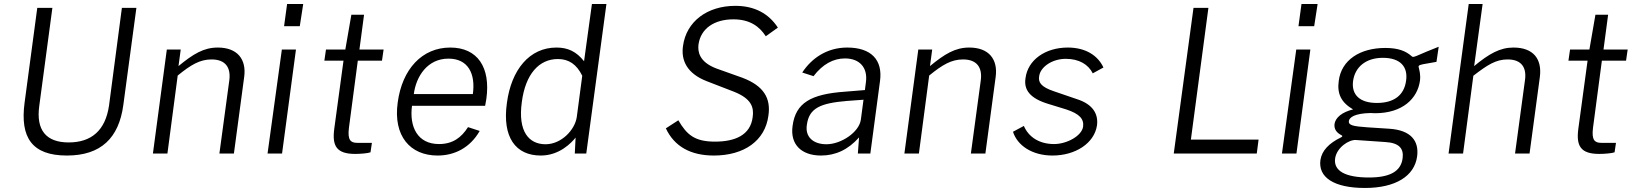

<svg xmlns="http://www.w3.org/2000/svg" viewBox="-20 -762 8125 953"><path d="M592 -240 657 -723H585L521 -237C503 -115 434 -55 321 -55C209 -55 158 -116 175 -237L240 -723H165L102 -252C79 -79 139 10 312 10C482 10 570 -78 592 -240Z M739 0H811L862 -387C927 -440 972 -467 1030 -467C1099 -467 1127 -427 1118 -362L1069 0H1141L1192 -380C1204 -467 1159 -526 1061 -526C991 -526 939 -494 866 -434L877 -516H808Z M1485 -742H1405L1390 -632H1468ZM1449 -516H1379L1308 0H1380Z M1876 -461 1884 -516H1764L1787 -689H1724L1694 -516H1598L1590 -461H1685L1639 -122C1628 -38 1650 2 1743 2C1768 2 1806 -1 1819 -6L1826 -53H1753C1721 -53 1704 -66 1712 -128L1756 -461Z M2025 -237H2388L2394 -271C2416 -428 2350 -526 2215 -526C2075 -526 1976 -419 1954 -253C1931 -87 2016 10 2152 10C2238 10 2314 -30 2361 -112L2303 -131C2270 -79 2227 -47 2159 -47C2052 -47 2011 -133 2025 -237ZM2034 -295C2045 -382 2101 -471 2206 -471C2304 -471 2341 -396 2327 -295Z M2664 10C2757 10 2816 -53 2837 -79L2833 0H2890L2990 -742H2918L2879 -458C2841 -506 2799 -526 2742 -526C2608 -526 2518 -416 2496 -251C2472 -80 2540 10 2664 10ZM2688 -46C2605 -46 2550 -109 2570 -255C2588 -395 2656 -469 2749 -469C2803 -469 2842 -443 2870 -386L2843 -182C2834 -117 2766 -46 2688 -46Z M3523 10C3674 10 3778 -64 3794 -188C3807 -274 3771 -336 3665 -376L3536 -422C3449 -455 3443 -507 3447 -541C3458 -621 3526 -666 3620 -666C3703 -666 3750 -630 3781 -582L3841 -625C3796 -694 3726 -733 3630 -733C3490 -733 3386 -655 3370 -533C3360 -462 3390 -397 3488 -359L3625 -306C3709 -272 3723 -230 3716 -181C3705 -91 3628 -59 3529 -59C3428 -59 3389 -93 3347 -165L3285 -125C3327 -35 3408 10 3523 10Z M4055 10C4127 10 4190 -19 4244 -80L4238 0H4300L4348 -360C4362 -463 4306 -526 4185 -526C4086 -526 4009 -474 3962 -402L4018 -384C4063 -443 4116 -472 4174 -472C4247 -472 4288 -426 4278 -354L4273 -315L4175 -307C4004 -295 3929 -251 3914 -137C3901 -45 3958 10 4055 10ZM4082 -46C4017 -46 3975 -82 3985 -143C3996 -226 4053 -250 4184 -261L4266 -267L4253 -169C4245 -106 4155 -46 4082 -46Z M4469 0H4541L4592 -387C4657 -440 4702 -467 4760 -467C4829 -467 4857 -427 4848 -362L4799 0H4871L4922 -380C4934 -467 4889 -526 4791 -526C4721 -526 4669 -494 4596 -434L4607 -516H4538Z M5204 10C5318 10 5412 -51 5425 -140C5432 -194 5407 -244 5325 -270L5214 -308C5144 -331 5133 -355 5138 -384C5144 -430 5203 -470 5270 -470C5336 -470 5382 -442 5404 -398L5457 -427C5429 -487 5368 -526 5280 -526C5169 -526 5081 -465 5070 -373C5061 -315 5094 -273 5184 -246L5272 -219C5339 -197 5361 -171 5356 -133C5349 -87 5275 -47 5212 -47C5137 -47 5085 -83 5062 -137L5008 -108C5030 -39 5104 10 5204 10Z M5904 -723 5806 0H6218L6227 -69H5891L5978 -723Z M6520 -742H6440L6425 -632H6503ZM6484 -516H6414L6343 0H6415Z M6755 171C6907 171 7001 112 7014 14C7024 -63 6983 -116 6876 -123C6830 -126 6793 -128 6768 -130C6696 -135 6673 -140 6675 -161C6678 -180 6704 -199 6782 -201C6789 -201 6799 -200 6805 -200C6943 -200 7016 -274 7028 -361C7032 -391 7025 -413 7023 -423C7019 -435 7020 -438 7042 -443C7064 -447 7078 -449 7110 -455L7121 -530C7083 -515 7039 -497 7010 -484C7002 -481 6993 -477 6988 -482C6958 -509 6920 -524 6856 -524C6730 -524 6638 -464 6625 -361C6616 -298 6636 -254 6696 -219C6640 -205 6609 -178 6604 -147C6601 -122 6613 -104 6638 -91C6645 -88 6644 -84 6636 -80C6576 -51 6541 -14 6534 32C6522 117 6599 171 6755 171ZM6814 -251C6730 -251 6687 -291 6696 -360C6706 -431 6761 -475 6844 -475C6929 -475 6970 -432 6959 -360C6949 -290 6900 -251 6814 -251ZM6775 119C6659 119 6598 87 6607 24C6615 -30 6676 -70 6711 -67L6856 -57C6926 -53 6948 -24 6942 23C6934 89 6878 119 6775 119Z M7170 0H7242L7293 -386C7363 -440 7405 -467 7463 -467C7532 -467 7559 -427 7549 -362L7500 0H7572L7623 -379C7635 -468 7592 -526 7492 -526C7426 -526 7372 -496 7297 -434L7339 -742H7270Z M8051 -461 8059 -516H7939L7962 -689H7899L7869 -516H7773L7765 -461H7860L7814 -122C7803 -38 7825 2 7918 2C7943 2 7981 -1 7994 -6L8001 -53H7928C7896 -53 7879 -66 7887 -128L7931 -461Z"/></svg>

Font: United Sans Light
Style: Italic
Weight: 300
Italic angle: -8°
Designer: Pablo Impallari, Rodrigo Fuenzalida (Modified by Dan O. Williams)
Version: Version 1.000;PS 001.000;hotconv 1.0.88;makeotf.lib2.5.64775